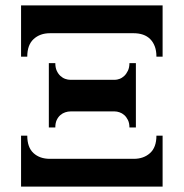

<svg xmlns="http://www.w3.org/2000/svg" viewBox="-20 -692 681 712"><path d="M583 -481.9V-671.9H58.1V-481.9H81.1Q81.1 -525.4 104.7 -547.1Q128.4 -568.8 165 -568.8H476.1Q494.6 -568.8 510.3 -563.5Q525.9 -558.1 536.9 -547.1Q547.9 -536.1 554 -520Q560.1 -503.9 560.1 -481.9ZM483.9 -219.2V-458H460Q460 -441.4 454.3 -429.7Q448.7 -418 440.7 -410.4Q432.6 -402.8 423.1 -399.4Q413.6 -396 405.8 -396H241.2Q231.9 -396 222.2 -399.4Q212.4 -402.8 204.1 -410.4Q195.8 -418 190.4 -429.7Q185.1 -441.4 185.1 -458H161.1V-219.2H185.1Q185.1 -235.8 190.4 -247.1Q195.8 -258.3 204.1 -265.4Q212.4 -272.5 222.2 -275.6Q231.9 -278.8 241.2 -278.8H405.8Q413.6 -278.8 423.1 -275.6Q432.6 -272.5 440.7 -265.4Q448.7 -258.3 454.3 -247.1Q460 -235.8 460 -219.2ZM583 0V-189H560.1Q560.1 -145.5 536.4 -124.3Q512.7 -103 476.1 -103H165Q127.4 -103 104.2 -124.3Q81.1 -145.5 81.1 -189H58.1V0Z"/></svg>

Font: Galatia SIL
Style: Bold
Weight: 700
Designer: Development by SIL's NRSI team
Version: Version 2.1